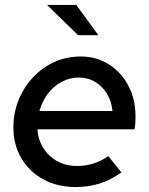

<svg xmlns="http://www.w3.org/2000/svg" viewBox="-20 -745 602 775"><path d="M285 10Q212 10 155 -21Q98 -52 66 -106.5Q34 -161 34 -231Q34 -289 55 -341Q76 -393 113.5 -433Q151 -473 200 -495Q249 -517 305 -517Q369 -517 419 -485.5Q469 -454 498 -399.5Q527 -345 527 -275Q527 -265 526.5 -252.5Q526 -240 523 -223H131Q134 -180 155.5 -146.5Q177 -113 212 -94Q247 -75 291 -75Q326 -75 358.5 -85.5Q391 -96 417 -115L470 -49Q426 -18 381.5 -4Q337 10 285 10ZM139 -297H434Q430 -337 411.5 -367Q393 -397 364 -414.5Q335 -432 298 -432Q261 -432 228.5 -414.5Q196 -397 173 -366.5Q150 -336 139 -297ZM295 -603 170 -725H288L377 -603Z"/></svg>

Font: Red Hat Display SemiBold
Style: Italic
Weight: 600
Italic angle: -12°
Designer: Pentagram, MCKL
Foundry: Pentagram, MCKL
Version: Version 1.023